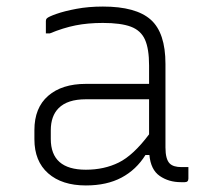

<svg xmlns="http://www.w3.org/2000/svg" viewBox="-20 -556 640 586"><path d="M485 -361V-106Q485 -70 498 -57Q509 -46 534 -46H555V-11Q555 0 544 0H532Q495 0 467.5 -19Q440 -38 436 -83H424Q396 -38 351 -14Q306 10 242 10Q169 10 127 -27Q85 -64 85 -131V-159Q85 -227 127 -263.5Q169 -300 242 -300H435V-356Q435 -407 422.5 -435Q410 -463 379.5 -474.5Q349 -486 294 -486Q248 -486 210.5 -478.5Q173 -471 132 -454H120V-492Q120 -497 123 -500Q128 -505 152 -513.5Q176 -522 213 -529Q250 -536 294 -536Q395 -536 440 -496Q485 -456 485 -361ZM135 -132Q135 -38 242 -38Q298 -38 342.5 -60Q387 -82 435 -146V-253H242Q186 -253 159 -226Q135 -202 135 -158Z"/></svg>

Font: Recursive Mn Lnr St Lt
Style: Regular
Weight: 300
Monospace: yes
Version: Version 1.079;hotconv 1.0.112;makeotfexe 2.5.65598; ttfautoh